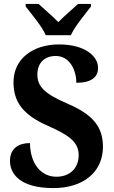

<svg xmlns="http://www.w3.org/2000/svg" viewBox="-20 -951 581 981"><path d="M214 -771H342C362 -816 416 -880 445 -918V-931H379C353 -907 306 -867 278 -838C250 -867 203 -907 177 -931H111V-918C140 -880 195 -816 214 -771ZM253 10C407 10 506 -73 506 -201C506 -301 457 -364 328 -420C201 -474 171 -513 171 -570C171 -631 209 -665 265 -665C336 -665 370 -593 370 -528C448 -528 481 -558 481 -604C481 -663 416 -724 281 -724C149 -724 49 -651 49 -531C49 -432 95 -365 225 -308C328 -262 382 -228 382 -158C382 -95 340 -48 268 -48C195 -48 135 -107 133 -220C78 -220 31 -195 31 -129C31 -63 82 10 253 10Z"/></svg>

Font: Noto Serif SemiCondensed
Style: Bold
Weight: 700
Width: 4
Designer: Monotype Design Team
Foundry: Monotype Imaging Inc.
Version: Version 2.015